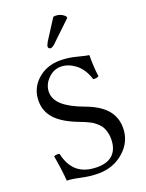

<svg xmlns="http://www.w3.org/2000/svg" viewBox="-167 -983 819 1074"><g transform="rotate(-20 242.5 -446.0)"><path d="M46.9 -13.2Q42 -81.1 26.9 -165Q35.6 -169.9 45.9 -169.9Q55.2 -169.9 60.1 -168Q75.7 -95.7 118.9 -60.8Q162.1 -25.9 234.9 -25.9Q295.9 -25.9 327.9 -57.4Q359.9 -88.9 359.9 -148.9Q359.9 -169.4 355.2 -187Q350.6 -204.6 344.2 -217.3Q337.9 -230 325.7 -241.7Q313.5 -253.4 304.2 -260.5Q294.9 -267.6 278.3 -275.6Q261.7 -283.7 252.7 -287.4Q243.7 -291 226.1 -297.9Q135.3 -332 93 -377.2Q50.8 -422.4 50.8 -484.9Q50.8 -559.1 105.2 -608.6Q159.7 -658.2 241.2 -658.2Q288.6 -658.2 337.6 -645.3Q386.7 -632.3 405.8 -629.9Q404.8 -560.5 413.1 -502Q400.9 -493.2 379.9 -496.1Q360.8 -559.1 318.8 -591.6Q276.9 -624 231.9 -624Q189 -624 155.5 -589.8Q122.1 -555.7 122.1 -512.2Q122.1 -468.8 161.4 -433.6Q200.7 -398.4 282.2 -368.2Q364.7 -338.4 404.3 -293.2Q443.8 -248 443.8 -184.1Q443.8 -103 380.9 -46.6Q317.9 9.8 227.1 9.8Q179.2 9.8 127.2 -1.7Q75.2 -13.2 46.9 -13.2ZM289.1 -899.9Q294.9 -901.9 303.2 -901.9Q334 -901.9 357.9 -878.9L360.8 -868.2L246.1 -758.8Q227.5 -740.2 215.8 -740.2Q210.4 -740.2 206.3 -744.1Q202.1 -748 202.1 -752.9Q202.1 -762.7 212.9 -780.8Z"/></g></svg>

Font: Common Serif
Style: Regular
Weight: 400
Designer: Philipp H. Poll, Khaled Hosny
Foundry: Stefan Peev, Context Ltd.
Version: Version 1.026